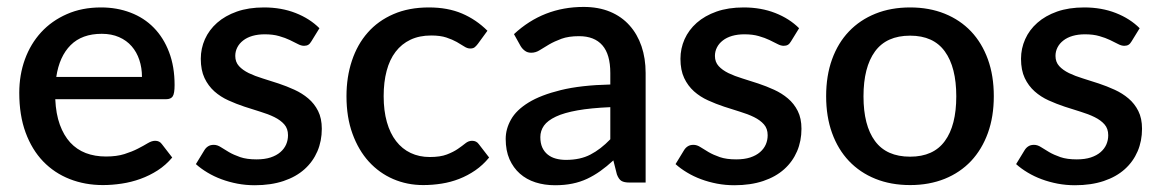

<svg xmlns="http://www.w3.org/2000/svg" viewBox="-20 -540 3434 568"><path d="M279 -518C241.3 -518 207.6 -511.4 177.8 -498.2C147.9 -485.1 122.6 -467.2 101.7 -444.5C80.9 -421.8 64.9 -395.2 53.7 -364.5C42.6 -333.8 37 -300.8 37 -265.5C37 -221.2 43.2 -182 55.7 -148C68.2 -114 85.6 -85.5 107.7 -62.5C129.9 -39.5 156.1 -22.1 186.2 -10.3C216.4 1.6 249.2 7.5 284.5 7.5C302.5 7.5 321 6.1 340 3.2C359 0.4 377.5 -4.3 395.5 -10.8C413.5 -17.3 430.5 -25.7 446.5 -36C462.5 -46.3 476.8 -59 489.5 -74L459 -113.5C454.3 -120.2 447.7 -123.5 439 -123.5C432.3 -123.5 425 -121.1 417 -116.3C409 -111.4 399.3 -106.1 388 -100.3C376.7 -94.4 363.3 -89.1 348 -84.2C332.7 -79.4 314.5 -77 293.5 -77C271.5 -77 251.6 -80.4 233.7 -87.2C215.9 -94.1 200.6 -104.5 187.7 -118.5C174.9 -132.5 164.7 -150.1 157 -171.2C149.3 -192.4 144.8 -217.5 143.5 -246.5H471C480.7 -246.5 487.3 -249.3 491 -255C494.7 -260.7 496.5 -271.8 496.5 -288.5C496.5 -324.8 491.1 -357.2 480.2 -385.7C469.4 -414.2 454.3 -438.3 435 -458C415.7 -477.7 392.7 -492.6 366 -502.7C339.3 -512.9 310.3 -518 279 -518ZM281 -440C300.3 -440 317.4 -436.7 332.2 -430.2C347.1 -423.7 359.5 -414.7 369.5 -403.2C379.5 -391.7 387.1 -378.2 392.2 -362.7C397.4 -347.2 400 -330.5 400 -312.5H146.5C152.5 -352.8 166.7 -384.2 189 -406.5C211.3 -428.8 242 -440 281 -440Z M901 -417.5 925 -456.5C906 -475.5 882.5 -490.5 854.5 -501.5C826.5 -512.5 795.3 -518 761 -518C730.7 -518 703.9 -513.9 680.8 -505.8C657.6 -497.6 638.1 -486.5 622.2 -472.5C606.4 -458.5 594.4 -442.3 586.2 -424C578.1 -405.7 574 -386.3 574 -366C574 -343.7 577.7 -324.7 585 -309.2C592.3 -293.7 602.1 -280.6 614.2 -269.7C626.4 -258.9 640.2 -250 655.8 -243C671.2 -236 687 -229.8 703 -224.5C719 -219.2 734.8 -214.2 750.2 -209.5C765.8 -204.8 779.6 -199.5 791.8 -193.5C803.9 -187.5 813.7 -180.3 821 -172C828.3 -163.7 832 -153 832 -140C832 -130.3 830.2 -121.2 826.5 -112.7C822.8 -104.2 817.2 -96.7 809.5 -90C801.8 -83.3 792.2 -78.1 780.5 -74.2C768.8 -70.4 755 -68.5 739 -68.5C719.7 -68.5 703.5 -70.7 690.5 -75.2C677.5 -79.7 666.4 -84.7 657.3 -90C648.1 -95.3 640.1 -100.2 633.3 -104.7C626.4 -109.2 619.5 -111.5 612.5 -111.5C605.8 -111.5 600.3 -110.1 595.8 -107.2C591.3 -104.4 587.5 -100.5 584.5 -95.5L559.5 -54.5C569.5 -45.5 580.9 -37.2 593.8 -29.5C606.6 -21.8 620.4 -15.2 635.3 -9.7C650.1 -4.2 665.8 0.1 682.3 3.3C698.8 6.4 715.8 8 733.5 8C765.5 8 793.9 3.8 818.8 -4.5C843.6 -12.8 864.3 -24.5 881 -39.5C897.7 -54.5 910.3 -72.2 919 -92.5C927.7 -112.8 932 -135 932 -159C932 -179.7 928.3 -197.2 921 -211.7C913.7 -226.2 904 -238.6 892 -248.7C880 -258.9 866.3 -267.5 851 -274.5C835.7 -281.5 820 -287.7 804 -293C788 -298.3 772.3 -303.3 757 -308C741.7 -312.7 728 -317.9 716 -323.7C704 -329.6 694.3 -336.5 687 -344.5C679.7 -352.5 676 -362.5 676 -374.5C676 -383.5 678 -391.9 682 -399.7C686 -407.6 691.8 -414.4 699.3 -420.2C706.8 -426.1 715.9 -430.6 726.8 -433.8C737.6 -436.9 749.7 -438.5 763 -438.5C779.3 -438.5 793.6 -436.8 805.8 -433.2C817.9 -429.8 828.5 -425.8 837.5 -421.5C846.5 -417.2 854.3 -413.2 861 -409.8C867.7 -406.2 873.8 -404.5 879.5 -404.5C884.5 -404.5 888.7 -405.5 892 -407.5C895.3 -409.5 898.3 -412.8 901 -417.5Z M1393.5 -410 1422 -449C1400 -471 1374.9 -488 1346.8 -500C1318.6 -512 1286 -518 1249 -518C1209.3 -518 1174.3 -511.4 1144 -498.2C1113.7 -485.1 1088.2 -466.8 1067.8 -443.5C1047.2 -420.2 1031.7 -392.4 1021 -360.2C1010.3 -328.1 1005 -293.2 1005 -255.5C1005 -213.8 1010.9 -176.8 1022.8 -144.3C1034.6 -111.8 1050.8 -84.3 1071.2 -61.8C1091.8 -39.3 1115.8 -22.1 1143.2 -10.3C1170.8 1.6 1200.3 7.5 1232 7.5C1250.3 7.5 1268.5 6.1 1286.5 3.2C1304.5 0.4 1321.8 -4.3 1338.5 -10.8C1355.2 -17.3 1371 -25.7 1386 -36C1401 -46.3 1414.7 -59 1427 -74L1396.5 -113.5C1391.8 -120.2 1385.2 -123.5 1376.5 -123.5C1369.5 -123.5 1362.9 -121 1356.8 -116C1350.6 -111 1343.2 -105.5 1334.5 -99.5C1325.8 -93.5 1315 -88 1302 -83C1289 -78 1272.2 -75.5 1251.5 -75.5C1230.5 -75.5 1211.6 -79.5 1194.8 -87.5C1177.9 -95.5 1163.6 -107.2 1151.8 -122.5C1139.9 -137.8 1130.8 -156.7 1124.5 -179C1118.2 -201.3 1115 -226.8 1115 -255.5C1115 -283.2 1117.9 -308.1 1123.8 -330.3C1129.6 -352.4 1138.4 -371.3 1150.3 -386.8C1162.1 -402.3 1176.8 -414.2 1194.3 -422.5C1211.8 -430.8 1232.2 -435 1255.5 -435C1273.5 -435 1288.5 -433 1300.5 -429C1312.5 -425 1322.8 -420.6 1331.3 -415.8C1339.8 -410.9 1347.1 -406.5 1353.3 -402.5C1359.4 -398.5 1365.3 -396.5 1371 -396.5C1376.7 -396.5 1381 -397.7 1384 -400C1387 -402.3 1390.2 -405.7 1393.5 -410Z M1842 0H1890V-324C1890 -353 1885.9 -379.4 1877.8 -403.2C1869.6 -427.1 1857.8 -447.7 1842.2 -465C1826.8 -482.3 1807.6 -495.8 1784.8 -505.3C1761.9 -514.8 1735.8 -519.5 1706.5 -519.5C1626.8 -519.5 1558.2 -492.7 1500.5 -439L1520 -404C1523.3 -398.3 1527.6 -393.6 1532.8 -389.8C1537.9 -385.9 1544.2 -384 1551.5 -384C1560.5 -384 1569 -386.6 1577 -391.8C1585 -396.9 1594.2 -402.5 1604.5 -408.5C1614.8 -414.5 1627 -420.1 1641 -425.3C1655 -430.4 1672.3 -433 1693 -433C1723.3 -433 1746.3 -424 1762 -406C1777.7 -388 1785.5 -360.7 1785.5 -324V-290C1727.5 -288.7 1678.8 -283.2 1639.2 -273.5C1599.8 -263.8 1567.9 -251.6 1543.8 -236.8C1519.6 -221.9 1502.2 -205.2 1491.8 -186.5C1481.2 -167.8 1476 -148.7 1476 -129C1476 -106 1479.8 -86 1487.2 -69C1494.8 -52 1505 -37.8 1518 -26.3C1531 -14.8 1546.4 -6.2 1564.2 -0.5C1582.1 5.2 1601.3 8 1622 8C1640.7 8 1657.8 6.4 1673.2 3.2C1688.8 0.1 1703.2 -4.7 1716.8 -11C1730.2 -17.3 1743.3 -25 1756 -34C1768.7 -43 1781.5 -53.5 1794.5 -65.5L1805 -24C1808.7 -14.3 1813.2 -7.9 1818.5 -4.8C1823.8 -1.6 1831.7 0 1842 0ZM1654.5 -67C1643.5 -67 1633.4 -68.3 1624.3 -70.8C1615.1 -73.3 1607.1 -77.3 1600.3 -82.8C1593.4 -88.3 1588.1 -95.3 1584.2 -103.8C1580.4 -112.3 1578.5 -122.5 1578.5 -134.5C1578.5 -146.8 1582.1 -158.1 1589.2 -168.3C1596.4 -178.4 1608.2 -187.3 1624.5 -195C1640.8 -202.7 1662.2 -208.8 1688.5 -213.5C1714.8 -218.2 1747.2 -221.3 1785.5 -223V-128C1766.5 -108.3 1746.9 -93.2 1726.8 -82.8C1706.6 -72.2 1682.5 -67 1654.5 -67Z M2320 -417.5 2344 -456.5C2325 -475.5 2301.5 -490.5 2273.5 -501.5C2245.5 -512.5 2214.3 -518 2180 -518C2149.7 -518 2122.9 -513.9 2099.8 -505.8C2076.6 -497.6 2057.1 -486.5 2041.2 -472.5C2025.4 -458.5 2013.4 -442.3 2005.2 -424C1997.1 -405.7 1993 -386.3 1993 -366C1993 -343.7 1996.7 -324.7 2004 -309.2C2011.3 -293.7 2021.1 -280.6 2033.2 -269.7C2045.4 -258.9 2059.2 -250 2074.8 -243C2090.2 -236 2106 -229.8 2122 -224.5C2138 -219.2 2153.8 -214.2 2169.2 -209.5C2184.8 -204.8 2198.6 -199.5 2210.8 -193.5C2222.9 -187.5 2232.7 -180.3 2240 -172C2247.3 -163.7 2251 -153 2251 -140C2251 -130.3 2249.2 -121.2 2245.5 -112.7C2241.8 -104.2 2236.2 -96.7 2228.5 -90C2220.8 -83.3 2211.2 -78.1 2199.5 -74.2C2187.8 -70.4 2174 -68.5 2158 -68.5C2138.7 -68.5 2122.5 -70.7 2109.5 -75.2C2096.5 -79.7 2085.4 -84.7 2076.3 -90C2067.1 -95.3 2059.1 -100.2 2052.3 -104.7C2045.4 -109.2 2038.5 -111.5 2031.5 -111.5C2024.8 -111.5 2019.3 -110.1 2014.8 -107.2C2010.3 -104.4 2006.5 -100.5 2003.5 -95.5L1978.5 -54.5C1988.5 -45.5 1999.9 -37.2 2012.8 -29.5C2025.6 -21.8 2039.4 -15.2 2054.3 -9.7C2069.1 -4.2 2084.8 0.1 2101.3 3.3C2117.8 6.4 2134.8 8 2152.5 8C2184.5 8 2212.9 3.8 2237.8 -4.5C2262.6 -12.8 2283.3 -24.5 2300 -39.5C2316.7 -54.5 2329.3 -72.2 2338 -92.5C2346.7 -112.8 2351 -135 2351 -159C2351 -179.7 2347.3 -197.2 2340 -211.7C2332.7 -226.2 2323 -238.6 2311 -248.7C2299 -258.9 2285.3 -267.5 2270 -274.5C2254.7 -281.5 2239 -287.7 2223 -293C2207 -298.3 2191.3 -303.3 2176 -308C2160.7 -312.7 2147 -317.9 2135 -323.7C2123 -329.6 2113.3 -336.5 2106 -344.5C2098.7 -352.5 2095 -362.5 2095 -374.5C2095 -383.5 2097 -391.9 2101 -399.7C2105 -407.6 2110.8 -414.4 2118.3 -420.2C2125.8 -426.1 2134.9 -430.6 2145.8 -433.8C2156.6 -436.9 2168.7 -438.5 2182 -438.5C2198.3 -438.5 2212.6 -436.8 2224.8 -433.2C2236.9 -429.8 2247.5 -425.8 2256.5 -421.5C2265.5 -417.2 2273.3 -413.2 2280 -409.8C2286.7 -406.2 2292.8 -404.5 2298.5 -404.5C2303.5 -404.5 2307.7 -405.5 2311 -407.5C2314.3 -409.5 2317.3 -412.8 2320 -417.5Z M2672.5 -518C2634.5 -518 2600.2 -511.8 2569.8 -499.5C2539.2 -487.2 2513.2 -469.7 2491.5 -447C2469.8 -424.3 2453.2 -396.8 2441.5 -364.5C2429.8 -332.2 2424 -295.8 2424 -255.5C2424 -215.2 2429.8 -178.8 2441.5 -146.5C2453.2 -114.2 2469.8 -86.6 2491.5 -63.7C2513.2 -40.9 2539.2 -23.3 2569.8 -11C2600.2 1.3 2634.5 7.5 2672.5 7.5C2710.2 7.5 2744.2 1.3 2774.8 -11C2805.2 -23.3 2831.2 -40.9 2852.8 -63.7C2874.2 -86.6 2890.8 -114.2 2902.5 -146.5C2914.2 -178.8 2920 -215.2 2920 -255.5C2920 -295.8 2914.2 -332.2 2902.5 -364.5C2890.8 -396.8 2874.2 -424.3 2852.8 -447C2831.2 -469.7 2805.2 -487.2 2774.8 -499.5C2744.2 -511.8 2710.2 -518 2672.5 -518ZM2672.5 -76.5C2625.8 -76.5 2591.2 -91.9 2568.5 -122.8C2545.8 -153.6 2534.5 -197.7 2534.5 -255C2534.5 -312.3 2545.8 -356.6 2568.5 -387.8C2591.2 -418.9 2625.8 -434.5 2672.5 -434.5C2718.5 -434.5 2752.8 -418.9 2775.2 -387.8C2797.8 -356.6 2809 -312.3 2809 -255C2809 -197.7 2797.8 -153.6 2775.2 -122.8C2752.8 -91.9 2718.5 -76.5 2672.5 -76.5Z M3327.5 -417.5 3351.5 -456.5C3332.5 -475.5 3309 -490.5 3281 -501.5C3253 -512.5 3221.8 -518 3187.5 -518C3157.2 -518 3130.4 -513.9 3107.2 -505.8C3084.1 -497.6 3064.6 -486.5 3048.8 -472.5C3032.9 -458.5 3020.9 -442.3 3012.8 -424C3004.6 -405.7 3000.5 -386.3 3000.5 -366C3000.5 -343.7 3004.2 -324.7 3011.5 -309.2C3018.8 -293.7 3028.6 -280.6 3040.8 -269.7C3052.9 -258.9 3066.8 -250 3082.2 -243C3097.8 -236 3113.5 -229.8 3129.5 -224.5C3145.5 -219.2 3161.2 -214.2 3176.8 -209.5C3192.2 -204.8 3206.1 -199.5 3218.2 -193.5C3230.4 -187.5 3240.2 -180.3 3247.5 -172C3254.8 -163.7 3258.5 -153 3258.5 -140C3258.5 -130.3 3256.7 -121.2 3253 -112.7C3249.3 -104.2 3243.7 -96.7 3236 -90C3228.3 -83.3 3218.7 -78.1 3207 -74.2C3195.3 -70.4 3181.5 -68.5 3165.5 -68.5C3146.2 -68.5 3130 -70.7 3117 -75.2C3104 -79.7 3092.9 -84.7 3083.8 -90C3074.6 -95.3 3066.6 -100.2 3059.8 -104.7C3052.9 -109.2 3046 -111.5 3039 -111.5C3032.3 -111.5 3026.8 -110.1 3022.3 -107.2C3017.8 -104.4 3014 -100.5 3011 -95.5L2986 -54.5C2996 -45.5 3007.4 -37.2 3020.3 -29.5C3033.1 -21.8 3046.9 -15.2 3061.8 -9.7C3076.6 -4.2 3092.3 0.1 3108.8 3.3C3125.3 6.4 3142.3 8 3160 8C3192 8 3220.4 3.8 3245.3 -4.5C3270.1 -12.8 3290.8 -24.5 3307.5 -39.5C3324.2 -54.5 3336.8 -72.2 3345.5 -92.5C3354.2 -112.8 3358.5 -135 3358.5 -159C3358.5 -179.7 3354.8 -197.2 3347.5 -211.7C3340.2 -226.2 3330.5 -238.6 3318.5 -248.7C3306.5 -258.9 3292.8 -267.5 3277.5 -274.5C3262.2 -281.5 3246.5 -287.7 3230.5 -293C3214.5 -298.3 3198.8 -303.3 3183.5 -308C3168.2 -312.7 3154.5 -317.9 3142.5 -323.7C3130.5 -329.6 3120.8 -336.5 3113.5 -344.5C3106.2 -352.5 3102.5 -362.5 3102.5 -374.5C3102.5 -383.5 3104.5 -391.9 3108.5 -399.7C3112.5 -407.6 3118.3 -414.4 3125.8 -420.2C3133.3 -426.1 3142.4 -430.6 3153.3 -433.8C3164.1 -436.9 3176.2 -438.5 3189.5 -438.5C3205.8 -438.5 3220.1 -436.8 3232.3 -433.2C3244.4 -429.8 3255 -425.8 3264 -421.5C3273 -417.2 3280.8 -413.2 3287.5 -409.8C3294.2 -406.2 3300.3 -404.5 3306 -404.5C3311 -404.5 3315.2 -405.5 3318.5 -407.5C3321.8 -409.5 3324.8 -412.8 3327.5 -417.5Z"/></svg>

Font: Lato Semibold
Style: Regular
Weight: 600
Designer: Lukasz Dziedzic
Foundry: tyPoland Lukasz Dziedzic
Version: Version 2.006; 2014-01-15